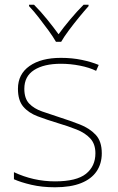

<svg xmlns="http://www.w3.org/2000/svg" viewBox="-20 -783 498 813"><path d="M411 -134Q411 -90 389 -57.5Q367 -25 323 -7.5Q279 10 213 10Q158 10 113 -0.5Q68 -11 39 -24V-54Q79 -35 123 -25Q167 -15 213 -15Q304 -15 344 -47Q384 -79 384 -134Q384 -173 362.5 -196.5Q341 -220 304.5 -234.5Q268 -249 224 -262Q178 -276 139.5 -290.5Q101 -305 78.5 -331.5Q56 -358 56 -407Q56 -469 105 -503.5Q154 -538 238 -538Q285 -538 326 -529.5Q367 -521 398 -508L387 -483Q359 -497 318.5 -505Q278 -513 238 -513Q166 -513 124.5 -486.5Q83 -460 83 -407Q83 -366 103.5 -344.5Q124 -323 158.5 -311Q193 -299 233 -286Q277 -272 318 -256Q359 -240 385 -212.5Q411 -185 411 -134ZM217 -606Q205 -627 185 -654.5Q165 -682 143.5 -709.5Q122 -737 103 -757V-763H124Q152 -735 179.5 -701Q207 -667 228 -638Q249 -667 277.5 -701Q306 -735 334 -763H355V-757Q337 -737 314.5 -709.5Q292 -682 271.5 -654.5Q251 -627 239 -606Z"/></svg>

Font: Noto Sans Hebrew Thin
Style: Regular
Weight: 250
Designer: Monotype Design Team
Foundry: Monotype Imaging Inc.
Version: Version 2.003